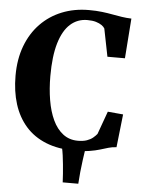

<svg xmlns="http://www.w3.org/2000/svg" viewBox="-61 -800 777 1037"><g transform="rotate(5 327.0 -282.0)"><path d="M318.5 187.5Q317.5 165.5 315.8 141Q314 116.5 311.5 91.2Q309 66 305.8 42Q302.5 18 298 -1.5H424.5Q420.5 25 416 57.2Q411.5 89.5 408.2 123Q405 156.5 403 187.5ZM367.5 11Q278.5 11 212 -15.8Q145.5 -42.5 101.8 -92.2Q58 -142 36.2 -211Q14.5 -280 14.5 -364.5Q14.5 -454.5 41.5 -526Q68.5 -597.5 117.5 -648Q166.5 -698.5 233 -725.2Q299.5 -752 379 -752Q419 -752 450.2 -748.2Q481.5 -744.5 507.5 -739.5Q533.5 -734.5 558.5 -730.8Q583.5 -727 611 -726L595 -509.5H500L470 -660Q465 -669 453 -677.5Q441 -686 421.8 -691.8Q402.5 -697.5 375 -697.5Q322 -697.5 283 -662.8Q244 -628 223 -557.5Q202 -487 202 -379Q202 -310 212.2 -248.8Q222.5 -187.5 244 -141.8Q265.5 -96 299.5 -69.8Q333.5 -43.5 380.5 -43.5Q409 -43.5 429 -50.5Q449 -57.5 462 -68.5Q475 -79.5 483 -89.5L528 -214L611.5 -206.5L591.5 -27Q568.5 -26 548.2 -20Q528 -14 504.2 -6.8Q480.5 0.5 447.8 5.8Q415 11 367.5 11Z"/></g></svg>

Font: Merriweather 60pt ExtraBold
Style: Regular
Weight: 800
Version: Version 2.100